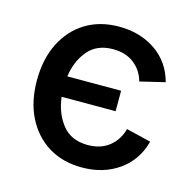

<svg xmlns="http://www.w3.org/2000/svg" viewBox="-88 -643 752 743"><g transform="rotate(15 288.5 -271.0)"><path d="M301.8 11.2Q224.6 11.2 167.5 -23.9Q110.4 -59.1 78.6 -122.3Q46.9 -185.5 46.9 -270Q46.9 -355 78.6 -418.7Q110.4 -482.4 167.5 -517.6Q224.6 -552.7 301.8 -552.7Q386.7 -552.7 448.5 -510Q510.3 -467.3 530.3 -391.6L430.7 -367.7Q419.4 -409.7 386 -436Q352.5 -462.4 301.3 -462.4Q236.8 -462.4 201.2 -420.2Q165.5 -377.9 156.7 -314.9H372.1V-232.9H155.8Q163.6 -167.5 199.2 -123Q234.9 -78.6 301.3 -78.6Q353.5 -78.6 387.5 -106.2Q421.4 -133.8 432.6 -177.7L531.7 -153.8Q511.7 -76.7 449.7 -32.7Q387.7 11.2 301.8 11.2Z"/></g></svg>

Font: Inter Medium
Style: Regular
Weight: 500
Designer: Rasmus Andersson
Foundry: rsms
Version: Version 4.001;git-9221beed3